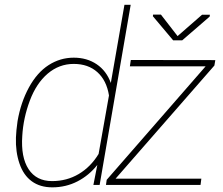

<svg xmlns="http://www.w3.org/2000/svg" viewBox="-20 -782 944 812"><path d="M54.2 -269.5Q67.9 -349.1 102.3 -412.1Q136.7 -475.1 185.5 -506.6Q234.4 -538.1 292 -538.1Q347.7 -538.1 388.9 -510.3Q430.2 -482.4 448.7 -431.2L506.3 -761.7H532.7L401.4 0H375L391.6 -84.5Q356.4 -40 307.6 -14.9Q258.8 10.3 201.2 10.3Q149.4 10.3 114.3 -15.4Q79.1 -41 62.3 -90.6Q45.4 -140.1 47.4 -200.2Q48.3 -228 54.2 -269.5ZM74.2 -207.5Q67.9 -117.2 100.8 -66.7Q133.8 -16.1 200.2 -16.1Q262.2 -16.1 312.7 -45.9Q363.3 -75.7 397 -130.9L440.9 -378.4Q430.7 -441.9 391.8 -476.8Q353 -511.7 292 -511.7Q230 -511.7 181.6 -470.5Q133.3 -429.2 106 -356Q78.6 -282.7 74.2 -207.5ZM468.8 -26.4H831.5L828.1 0H428.2L431.2 -21.5L849.6 -501.5H529.3L533.2 -528.3L890.6 -527.8L886.7 -504.9ZM731 -629.4 834.5 -719.7H867.7L866.7 -711.9L750.5 -611.3H712.4L626.5 -713.4L627.4 -720.2H660.6Z"/></svg>

Font: Roboto Thin
Style: Italic
Weight: 250
Italic angle: -12°
Designer: Google
Version: Version 2.134; 2016